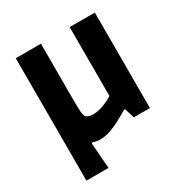

<svg xmlns="http://www.w3.org/2000/svg" viewBox="-173 -723 979 1024"><g transform="rotate(-30 316.0 -211.0)"><path d="M66 166V-588H221V-242Q221 -193 223 -167.5Q225 -142 234 -134Q248 -122 276 -122Q305 -122 339.5 -135Q374 -148 398 -164V-588H553V0H454L435 -61H429Q402 -45 370.5 -28Q339 -11 306 1Q273 13 239 13Q223 13 209 9Q195 5 195 5L190 9L202 166Z"/></g></svg>

Font: Ruda SemiBold
Style: Bold
Weight: 900
Designer: Mariela Monsalve and Angelina Sanchez
Foundry: Mariela Monsalve and Angelina Sanchez
Version: Version 2.000